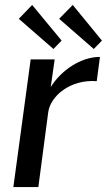

<svg xmlns="http://www.w3.org/2000/svg" viewBox="-20 -756 432 776"><path d="M110 -736 56 -680 196 -558 229 -592ZM274 -736 219 -680 359 -558 392 -592ZM34 0H135L175 -303C184 -367 263 -436 371 -428L384 -526C307 -526 227 -472 185 -404L201 -516H104Z"/></svg>

Font: United Sans Medium
Style: Italic
Weight: 500
Italic angle: -8°
Designer: Pablo Impallari, Rodrigo Fuenzalida (Modified by Dan O. Williams)
Version: Version 1.000;PS 001.000;hotconv 1.0.88;makeotf.lib2.5.64775